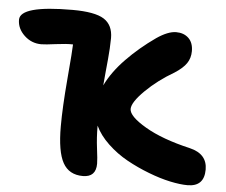

<svg xmlns="http://www.w3.org/2000/svg" viewBox="-50 -731 940 799"><g transform="rotate(5 420.0 -331.5)"><path d="M324.2 11.2Q266.1 11.2 240.5 -35.2Q214.8 -81.5 214.8 -187Q214.8 -266.1 225.1 -386.5Q235.4 -506.8 235.8 -530.8Q209 -531.7 164.8 -525.9Q120.6 -520 104 -520Q63 -520 33 -548.3Q2.9 -576.7 2.9 -613.8Q2.9 -673.8 221.2 -673.8Q314.9 -673.8 353 -649.7Q391.1 -625.5 391.1 -570.8Q391.1 -552.7 389.6 -527.3Q388.2 -502 386.2 -482.4Q384.3 -462.9 380.9 -427Q377.4 -391.1 376 -372.1Q403.8 -429.7 457.3 -484.6Q510.7 -539.6 578.1 -586.9Q625.5 -619.1 659.2 -619.1Q691.4 -619.1 711.2 -600.1Q731 -581.1 731 -545.9Q731 -517.1 716.1 -495.1Q701.2 -473.1 667 -451.2Q599.6 -412.1 548.8 -362.1Q498 -312 498 -284.2Q498 -253.9 569.1 -212.2Q640.1 -170.4 757.8 -143.1Q831.1 -125.5 831.1 -60.1Q831.1 11.2 761.2 11.2Q730.5 11.2 688.2 2.2Q646 -6.8 597.7 -25.4Q549.3 -43.9 504.6 -68.6Q460 -93.3 422.6 -128.7Q385.3 -164.1 367.2 -203.1V-199.2Q367.2 -153.3 373 -108.4Q378.9 -63.5 378.9 -44.9Q378.9 11.2 324.2 11.2Z"/></g></svg>

Font: Shantell Sans Irregular
Style: Bold
Weight: 700
Designer: Stephen Nixon, Anya Danilova, Shantell Martin
Foundry: Arrow Type
Version: Version 1.006;[9816181b4]